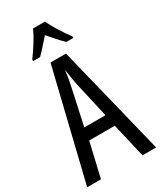

<svg xmlns="http://www.w3.org/2000/svg" viewBox="-230 -1008 909 1085"><g transform="rotate(-30 225.0 -465.0)"><path d="M261 -930H184C165 -887 128 -829 92 -780V-770H137C161 -793 192 -829 223 -864C253 -829 281 -796 309 -770H354V-780C321 -824 282 -885 261 -930ZM361 0H450L274 -714H173L0 0H90L142 -223H309ZM293 -301H155L206 -536C214 -571 220 -607 223 -638C227 -607 233 -572 240 -535Z"/></g></svg>

Font: Noto Sans UI Condensed
Style: Regular
Weight: 400
Width: 3
Designer: Monotype Design Team
Foundry: Monotype Imaging Inc.
Version: Version 1.901